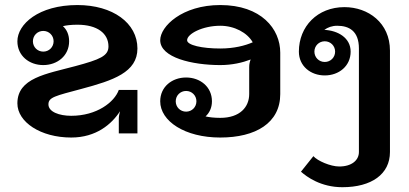

<svg xmlns="http://www.w3.org/2000/svg" viewBox="-20 -537 1648 773"><path d="M154.2 -329.2C130.8 -329.2 112.5 -347.5 112.5 -370.8C112.5 -394.2 130.8 -412.5 154.2 -412.5C177.5 -412.5 195.8 -394.2 195.8 -370.8C195.8 -347.5 177.5 -329.2 154.2 -329.2ZM458.3 0H533.3V-175H458.3C440.8 -125.8 370 -70.8 266.7 -70.8C218.3 -70.8 175 -86.7 175 -116.7C175 -145.8 202.5 -150.8 308.3 -179.2C435.8 -213.3 533.3 -245.8 533.3 -341.7C533.3 -444.2 434.2 -516.7 291.7 -516.7C135 -516.7 50 -439.2 50 -370.8C50 -312.5 97.5 -275 154.2 -275C210.8 -275 258.3 -312.5 258.3 -370.8C258.3 -396.7 249.2 -417.5 233.3 -431.7C246.7 -435 265.8 -437.5 291.7 -437.5C371.7 -437.5 416.7 -402.5 416.7 -350C416.7 -311.7 382.5 -297.5 283.3 -270.8C165.8 -239.2 50 -223.3 50 -120.8C50 -45.8 143.3 16.7 266.7 16.7C367.5 16.7 430 -37.5 463.3 -89.2C460.8 -79.2 458.3 -69.2 458.3 -58.3Z M729.2 -170.8C752.5 -170.8 770.8 -152.5 770.8 -129.2C770.8 -105.8 752.5 -87.5 729.2 -87.5C705.8 -87.5 687.5 -105.8 687.5 -129.2C687.5 -152.5 705.8 -170.8 729.2 -170.8ZM729.2 -225C672.5 -225 625 -187.5 625 -129.2C625 -49.2 724.2 16.7 866.7 16.7C1009.2 16.7 1108.3 -41.7 1108.3 -158.3V-325C1108.3 -420.8 1031.7 -516.7 866.7 -516.7C713.3 -516.7 625 -430.8 625 -375C625 -305 754.2 -275 866.7 -275C915 -275 956.7 -285 989.2 -297.5C985.8 -289.2 983.3 -279.2 983.3 -266.7V-158.3C983.3 -106.7 946.7 -62.5 866.7 -62.5C841.7 -62.5 822.5 -65 807.5 -68.3C823.3 -82.5 833.3 -103.3 833.3 -129.2C833.3 -187.5 785.8 -225 729.2 -225ZM997.5 -366.7C966.7 -353.3 922.5 -341.7 866.7 -341.7C794.2 -341.7 733.3 -355 733.3 -375C733.3 -400.8 795.8 -433.3 866.7 -433.3C924.2 -433.3 975.8 -405 997.5 -366.7Z M1287.5 -370.8C1310.8 -370.8 1329.2 -352.5 1329.2 -329.2C1329.2 -305.8 1310.8 -287.5 1287.5 -287.5C1264.2 -287.5 1245.8 -305.8 1245.8 -329.2C1245.8 -352.5 1264.2 -370.8 1287.5 -370.8ZM1183.3 -329.2C1183.3 -270.8 1230.8 -233.3 1287.5 -233.3C1344.2 -233.3 1391.7 -270.8 1391.7 -329.2C1391.7 -385 1340 -414.2 1285.8 -416.7C1299.2 -426.7 1316.7 -433.3 1337.5 -433.3C1385 -433.3 1425 -412.5 1425 -341.7V75C1425 108.3 1395.8 133.3 1345.8 133.3C1310.8 133.3 1258.3 110.8 1241.7 91.7L1191.7 154.2C1215 175 1271.7 216.7 1358.3 216.7C1475.8 216.7 1550 164.2 1550 75V-333.3C1550 -445 1462.5 -508.3 1366.7 -508.3C1258.3 -508.3 1183.3 -430.8 1183.3 -329.2Z"/></svg>

Font: BoonHome
Style: Bold
Weight: 700
Designer: Sungsit Sawaiwan
Foundry: Sungsit Sawaiwan
Version: Version 0.2